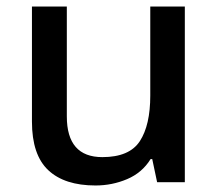

<svg xmlns="http://www.w3.org/2000/svg" viewBox="-20 -559 670 589"><path d="M547 -539V0H462L447 -71H442Q416 -29 370 -9.5Q324 10 273 10Q178 10 128 -37Q78 -84 78 -186V-539H185V-202Q185 -77 294 -77Q377 -77 409 -126Q441 -175 441 -266V-539Z"/></svg>

Font: Noto Sans Ol Chiki Medium
Style: Regular
Weight: 500
Designer: Monotype Design Team, Lewis McGuffie
Foundry: Monotype Imaging Inc.
Version: Version 2.003; ttfautohint (v1.8.4.7-5d5b)